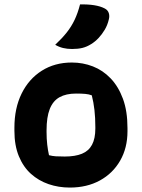

<svg xmlns="http://www.w3.org/2000/svg" viewBox="-20 -834 640 866"><path d="M304 -552Q354 -552 399 -534.5Q444 -517 479 -480.5Q514 -444 534.5 -388.5Q555 -333 555 -256V-242Q555 -167 522 -109.5Q489 -52 430.5 -20Q372 12 295 12Q244 12 199 -3.5Q154 -19 119.5 -50Q85 -81 65 -129.5Q45 -178 45 -244V-258Q45 -346 77.5 -412Q110 -478 168.5 -515Q227 -552 304 -552ZM323 -412Q278 -412 248.5 -395.5Q219 -379 204.5 -342.5Q190 -306 190 -246V-239Q190 -208 193 -182Q196 -156 201 -134Q216 -130 232 -129Q248 -128 272 -128Q319 -128 349.5 -140.5Q380 -153 395 -181Q410 -209 410 -254V-261Q410 -303 406 -338Q402 -373 394 -404Q381 -409 364.5 -410.5Q348 -412 323 -412ZM341 -814Q376 -815 404.5 -810.5Q433 -806 452 -796Q466 -789 470.5 -775.5Q475 -762 471 -747Q465 -721 452.5 -700Q440 -679 424.5 -662.5Q409 -646 391 -635Q372 -623 352 -618Q332 -613 305 -613Q283 -613 264.5 -617.5Q246 -622 229 -632Q260 -661 281 -687.5Q302 -714 316.5 -744.5Q331 -775 341 -814Z"/></svg>

Font: Recursive Casual ExtraBold
Style: Regular
Weight: 800
Version: Version 1.047